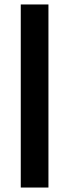

<svg xmlns="http://www.w3.org/2000/svg" viewBox="-20 -680 311 860"><path d="M73 160V-660H197V160Z"/></svg>

Font: Bricolage Grotesque 96pt ExtraBold
Style: Bold
Weight: 700
Version: Version 1.001;gftools[0.9.33.dev8+g029e19f]